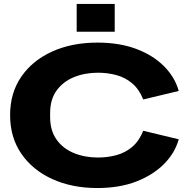

<svg xmlns="http://www.w3.org/2000/svg" viewBox="-20 -936 942 969"><path d="M471 13Q343 13 243.5 -32.5Q144 -78 87.5 -160.5Q31 -243 31 -355Q31 -467 87.5 -549Q144 -631 243.5 -676Q343 -721 471 -721Q583 -721 668 -689Q753 -657 808 -601.5Q863 -546 882 -477L703 -434Q682 -486 647 -515.5Q612 -545 567.5 -557Q523 -569 474 -569Q408 -569 353 -546.5Q298 -524 265.5 -479Q233 -434 233 -365V-345Q233 -277 265.5 -231.5Q298 -186 353 -163.5Q408 -141 474 -141Q523 -141 567.5 -153Q612 -165 647 -194.5Q682 -224 703 -276L882 -233Q863 -164 808 -108.5Q753 -53 668 -20Q583 13 471 13ZM367 -776V-916H559V-776Z"/></svg>

Font: Special Gothic Expanded One
Style: Regular
Weight: 400
Designer: Alistair McCready
Foundry: Monolith
Version: Version 1.010; ttfautohint (v1.8.4.7-5d5b)